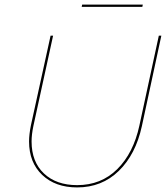

<svg xmlns="http://www.w3.org/2000/svg" viewBox="-20 -814 729 839"><path d="M107 -196Q107 -226 115 -266L201 -658H212L126 -264Q118 -226 118 -196Q118 -107 172 -56Q226 -5 317 -5Q422 -5 492.5 -75Q563 -145 589 -265L674 -658H685L600 -263Q573 -139 499 -67Q425 5 317 5Q222 5 164.5 -49.5Q107 -104 107 -196ZM339 -794H604L602 -784H337Z"/></svg>

Font: Ysabeau Hairline
Style: Italic
Weight: 100
Italic angle: -12°
Designer: Christian Thalmann (Catharsis Fonts)
Version: Version 0.003